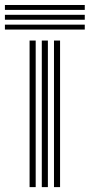

<svg xmlns="http://www.w3.org/2000/svg" viewBox="-76 -766 367 786"><path d="M145 0V-600H169.9V0ZM45.1 0V-600H70.1V0ZM95.1 0V-600H120V0ZM271 -725.5H-55.9V-745.6H271ZM271 -645H-55.9V-665.1H271ZM271 -685.2H-55.9V-705.4H271Z"/></svg>

Font: Big Shoulders Inline Display SC Thin
Style: Regular
Weight: 100
Designer: Patric King
Foundry: XO Type Co
Version: Version 2.002